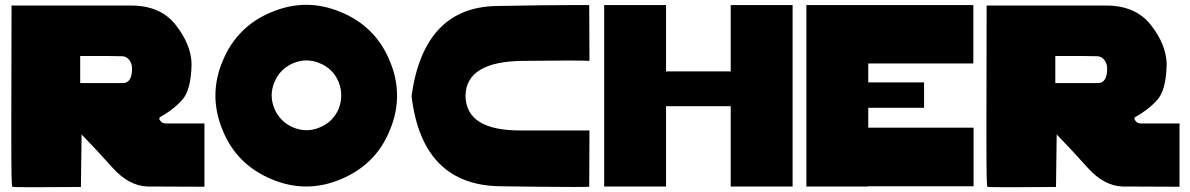

<svg xmlns="http://www.w3.org/2000/svg" viewBox="-20 -780 4977 803"><path d="M31.2 1Q27.3 -1 27.3 -193.4Q27.3 -234.4 27.3 -284.2Q28.3 -567.4 28.3 -756.8Q193.4 -756.8 523.4 -756.8Q525.4 -756.8 528.3 -756.8Q651.4 -756.8 714.8 -675.8Q779.3 -593.8 781.2 -512.7Q779.3 -402.3 741.2 -361.3Q703.1 -319.3 647.5 -289.1Q646.5 -287.1 646.5 -284.2Q646.5 -281.2 646.5 -281.2Q647.5 -279.3 648.4 -277.3Q649.4 -276.4 652.3 -273.4Q653.3 -271.5 654.3 -270.5Q656.2 -268.6 656.2 -268.6Q658.2 -267.6 662.1 -265.6Q664.1 -265.6 670.9 -263.7Q711.9 -263.7 835 -263.7Q835 -197.3 835 1Q775.4 1 596.7 0Q518.6 -2.9 451.2 -78.1Q383.8 -153.3 321.3 -217.8Q320.3 -144.5 318.4 2Q246.1 2 140.6 2.9Q113.3 2.9 92.8 2.9Q34.2 2.9 31.2 1ZM494.1 -432.6Q513.7 -432.6 523.4 -449.2Q532.2 -464.8 532.2 -492.2Q533.2 -512.7 520.5 -529.3Q507.8 -545.9 487.3 -544.9Q487.3 -544.9 422.9 -545.9Q358.4 -545.9 315.4 -545.9Q315.4 -507.8 315.4 -432.6Q360.4 -432.6 494.1 -432.6Z M1529.3 -111.3Q1477.5 -60.5 1405.3 -30.3Q1333 0 1260.7 0Q1188.5 0 1116.2 -30.3Q1043.9 -60.5 992.2 -111.3Q940.4 -163.1 911.1 -235.4Q880.9 -307.6 880.9 -379.9Q880.9 -453.1 911.1 -524.4Q940.4 -596.7 992.2 -648.4Q1043.9 -700.2 1116.2 -729.5Q1188.5 -759.8 1260.7 -759.8Q1333 -759.8 1405.3 -729.5Q1477.5 -700.2 1529.3 -648.4Q1581.1 -596.7 1610.4 -524.4Q1640.6 -453.1 1640.6 -379.9Q1640.6 -307.6 1610.4 -235.4Q1581.1 -163.1 1529.3 -111.3ZM1407.2 -380.9Q1407.2 -409.2 1396.5 -436.5Q1384.8 -464.8 1365.2 -484.4Q1345.7 -503.9 1317.4 -515.6Q1290 -527.3 1261.7 -527.3Q1234.4 -527.3 1206.1 -515.6Q1178.7 -503.9 1159.2 -484.4Q1139.6 -464.8 1127.9 -436.5Q1116.2 -409.2 1116.2 -380.9Q1116.2 -353.5 1127.9 -325.2Q1139.6 -297.9 1159.2 -278.3Q1178.7 -258.8 1206.1 -247.1Q1234.4 -235.4 1261.7 -235.4Q1290 -235.4 1317.4 -247.1Q1345.7 -258.8 1365.2 -278.3Q1384.8 -297.9 1396.5 -325.2Q1407.2 -353.5 1407.2 -380.9Z M2445.3 -234.4Q2445.3 -175.8 2444.3 1Q2428.7 2 2377 2Q2284.2 2 2073.2 -1Q1745.1 -4.9 1701.2 -378.9Q1752.9 -749 2055.7 -754.9Q2265.6 -758.8 2372.1 -758.8Q2418 -758.8 2444.3 -758.8Q2444.3 -680.7 2445.3 -525.4Q2405.3 -528.3 2168 -525.4Q1929.7 -523.4 1926.8 -379.9Q1928.7 -233.4 2158.2 -234.4Q2387.7 -234.4 2445.3 -234.4Z M2506.8 -758.8Q2571.3 -758.8 2765.6 -758.8Q2765.6 -568.4 2765.6 0Q2701.2 0 2506.8 0Q2506.8 -189.5 2506.8 -758.8ZM3036.1 -758.8Q3100.6 -758.8 3294.9 -758.8Q3294.9 -569.3 3294.9 0Q3230.5 0 3036.1 0Q3036.1 -189.5 3036.1 -758.8ZM2765.6 -481.4Q2833 -481.4 3036.1 -481.4Q3036.1 -445.3 3036.1 -335.9Q2968.8 -335.9 2765.6 -335.9Q2765.6 -372.1 2765.6 -481.4Z M3352.5 -758.8Q3417 -758.8 3611.3 -758.8Q3611.3 -569.3 3611.3 0Q3546.9 0 3352.5 0Q3352.5 -190.4 3352.5 -758.8ZM4051.8 -1Q3942.4 -1 3611.3 -1Q3611.3 -61.5 3611.3 -246.1Q3721.7 -246.1 4051.8 -246.1Q4051.8 -184.6 4051.8 -1ZM4050.8 -514.6Q3940.4 -514.6 3610.4 -514.6Q3610.4 -575.2 3610.4 -758.8Q3720.7 -758.8 4050.8 -758.8Q4050.8 -698.2 4050.8 -514.6ZM3844.7 -329.1Q3786.1 -329.1 3610.4 -329.1Q3610.4 -355.5 3610.4 -435.5Q3668.9 -435.5 3844.7 -435.5Q3844.7 -409.2 3844.7 -329.1Z M4109.4 1Q4105.5 -1 4105.5 -193.4Q4105.5 -234.4 4105.5 -284.2Q4106.4 -567.4 4106.4 -756.8Q4271.5 -756.8 4601.6 -756.8Q4603.5 -756.8 4606.4 -756.8Q4729.5 -756.8 4793 -675.8Q4857.4 -593.8 4859.4 -512.7Q4857.4 -402.3 4819.3 -361.3Q4781.2 -319.3 4725.6 -289.1Q4724.6 -287.1 4724.6 -284.2Q4724.6 -281.2 4724.6 -281.2Q4725.6 -279.3 4726.6 -277.3Q4727.5 -276.4 4730.5 -273.4Q4731.4 -271.5 4732.4 -270.5Q4734.4 -268.6 4734.4 -268.6Q4736.3 -267.6 4740.2 -265.6Q4742.2 -265.6 4749 -263.7Q4790 -263.7 4913.1 -263.7Q4913.1 -197.3 4913.1 1Q4853.5 1 4674.8 0Q4596.7 -2.9 4529.3 -78.1Q4461.9 -153.3 4399.4 -217.8Q4398.4 -144.5 4396.5 2Q4324.2 2 4218.8 2.9Q4191.4 2.9 4170.9 2.9Q4112.3 2.9 4109.4 1ZM4572.3 -432.6Q4591.8 -432.6 4601.6 -449.2Q4610.4 -464.8 4610.4 -492.2Q4611.3 -512.7 4598.6 -529.3Q4585.9 -545.9 4565.4 -544.9Q4565.4 -544.9 4501 -545.9Q4436.5 -545.9 4393.6 -545.9Q4393.6 -507.8 4393.6 -432.6Q4438.5 -432.6 4572.3 -432.6Z"/></svg>

Font: Star Wars
Style: Regular
Weight: 400
Version: Version 1.0